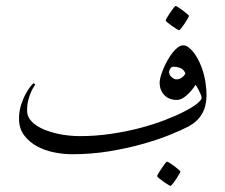

<svg xmlns="http://www.w3.org/2000/svg" viewBox="-20 -508 746 636"><path d="M664.1 -194.8Q664.1 -155.3 648.4 -129.6Q632.8 -104 604 -88.9Q580.6 -76.7 541.3 -60.8Q502 -44.9 451.4 -30.8Q400.9 -16.6 341.6 -6.8Q282.2 2.9 217.8 2.9Q190.4 2.9 159.7 -3.2Q128.9 -9.3 103 -23.2Q77.1 -37.1 60.1 -59.6Q43 -82 43 -115.2Q43 -139.2 49.8 -160.4Q56.6 -181.6 65.4 -197.5Q74.2 -213.4 81.8 -222.7Q89.4 -231.9 90.8 -231.9Q92.3 -231.9 94.2 -230.7Q96.2 -229.5 96.2 -228Q96.2 -226.1 92 -220.2Q87.9 -214.4 83 -203.6Q78.1 -192.9 74 -177.5Q69.8 -162.1 69.8 -141.1Q69.8 -126 78.1 -114Q86.4 -102.1 100.1 -92.8Q113.8 -83.5 131.6 -76.7Q149.4 -69.8 168.9 -65.4Q188.5 -61 207.8 -59.1Q227.1 -57.1 244.1 -57.1Q296.4 -57.1 346.7 -64.5Q397 -71.8 441.9 -83.5Q486.8 -95.2 524.4 -109.6Q562 -124 589.6 -138.2Q617.2 -152.3 632.6 -164.6Q647.9 -176.8 647.9 -184.1Q647.9 -187.5 645.3 -194.1Q642.6 -200.7 639.4 -207.3Q636.2 -213.9 632.8 -219.5Q629.4 -225.1 627.9 -227.1Q614.3 -206.1 597.4 -191.4Q580.6 -176.8 564.9 -176.8Q555.7 -176.8 545.7 -179.9Q535.6 -183.1 527.6 -189.9Q519.5 -196.8 514.2 -208Q508.8 -219.2 508.8 -234.9Q508.8 -242.7 512.2 -254.6Q515.6 -266.6 521.2 -280.3Q526.9 -293.9 534.7 -307.9Q542.5 -321.8 551 -332.8Q559.6 -343.8 568.8 -350.8Q578.1 -357.9 586.9 -357.9Q594.7 -357.9 603 -352.3Q611.3 -346.7 619.4 -336.9Q627.4 -327.1 634.5 -314.2Q641.6 -301.3 647 -287.1Q656.2 -262.7 660.2 -238Q664.1 -213.4 664.1 -194.8ZM594.2 -265.1Q587.9 -279.3 576.4 -283.2Q564.9 -287.1 555.2 -287.1Q548.3 -287.1 544.2 -280.8Q540 -274.4 540 -269Q540 -264.6 542.2 -260.5Q544.4 -256.3 548.1 -252.9Q551.8 -249.5 556.2 -247.3Q560.5 -245.1 564.9 -245.1Q574.2 -245.1 582.5 -251.2Q590.8 -257.3 594.2 -265.1ZM606 -455.6Q606 -453.6 601.6 -446Q597.2 -438.5 591.6 -429.9Q585.9 -421.4 580.3 -414.6Q574.7 -407.7 572.8 -407.7Q571.8 -407.7 564.7 -412.1Q557.6 -416.5 549.6 -422.1Q541.5 -427.7 535.2 -433.1Q528.8 -438.5 528.8 -440.4Q528.8 -442.4 533.4 -450Q538.1 -457.5 543.7 -466.1Q549.3 -474.6 554.7 -481.4Q560.1 -488.3 561.5 -488.3Q563.5 -488.3 570.8 -483.6Q578.1 -479 585.9 -473.1Q593.8 -467.3 599.9 -461.9Q606 -456.5 606 -455.6ZM577.6 60.1Q577.6 62 573.2 69.6Q568.8 77.1 563.2 85.7Q557.6 94.2 552 101.1Q546.4 107.9 544.4 107.9Q543.5 107.9 536.4 103.5Q529.3 99.1 521.2 93.5Q513.2 87.9 506.8 82.5Q500.5 77.1 500.5 75.2Q500.5 73.2 505.1 65.7Q509.8 58.1 515.4 49.6Q521 41 526.4 34.2Q531.7 27.3 533.2 27.3Q535.2 27.3 542.5 32Q549.8 36.6 557.6 42.5Q565.4 48.3 571.5 53.7Q577.6 59.1 577.6 60.1Z"/></svg>

Font: Scheherazade Rohingya
Style: Regular
Weight: 400
Designer: SIL International
Foundry: SIL International
Version: Version 2.000 (build 440/429)